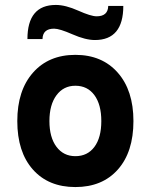

<svg xmlns="http://www.w3.org/2000/svg" viewBox="-20 -745 610 777"><path d="M364 -583Q326 -583 273.5 -606Q221 -629 199 -629Q153 -629 152 -587H91Q91 -725 206 -725Q245 -725 296.5 -702Q348 -679 371 -679Q417 -679 418 -721H479Q479 -583 364 -583ZM50 -255Q50 -379 113.5 -451Q177 -523 285 -523Q393 -523 456.5 -451Q520 -379 520 -255Q520 -130 457 -59Q394 12 285 12Q176 12 113 -59Q50 -130 50 -255ZM285 -113Q334 -113 362 -150.5Q390 -188 390 -255Q390 -322 362 -360Q334 -398 285 -398Q237 -398 208.5 -359.5Q180 -321 180 -255Q180 -189 208.5 -151Q237 -113 285 -113Z"/></svg>

Font: ReCut ExtraBold
Style: Regular
Weight: 800
Designer: Giant Group (for alternate capitals set)
Version: Version 2.002;FEAKit 1.0